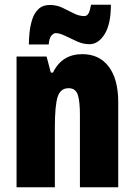

<svg xmlns="http://www.w3.org/2000/svg" viewBox="-20 -843 569 812"><path d="M328 -614Q400 -614 440 -561Q480 -508 480 -411V-51H318V-359Q318 -414 309 -442Q300 -470 270 -470Q236 -470 224 -434Q212 -398 212 -304V-51H50V-604H177L195 -536H204Q242 -614 328 -614ZM102 -655Q102 -678 105 -706.5Q108 -735 116.5 -761.5Q125 -788 143 -805Q161 -822 191 -822Q219 -822 243.5 -810.5Q268 -799 291 -787Q314 -775 336 -775Q349 -775 355 -787.5Q361 -800 365 -823H449Q449 -741 422.5 -698.5Q396 -656 358 -656Q332 -656 305.5 -668Q279 -680 255.5 -691.5Q232 -703 215 -703Q207 -703 197.5 -692.5Q188 -682 186 -655Z"/></svg>

Font: Noto Sans Tamil UI ExtraCondensed Black
Style: Regular
Weight: 900
Width: 2
Designer: Jelle Bosma - Monotype Design Team
Foundry: Monotype Imaging Inc.
Version: Version 2.004; ttfautohint (v1.8.4.7-5d5b)